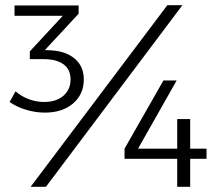

<svg xmlns="http://www.w3.org/2000/svg" viewBox="-20 -720 826 740"><path d="M303 -414Q303 -357 262 -321.5Q221 -286 153 -286Q116 -286 80 -297Q44 -308 17 -327L40 -368Q63 -348 91.5 -337.5Q120 -327 150 -327Q197 -327 224.5 -351Q252 -375 252 -414Q252 -452 225 -472Q198 -492 149 -492H95V-522L222 -659H36V-699H283V-667L153 -527L176 -526Q234 -523 268.5 -493.5Q303 -464 303 -414ZM610 -410H661L512 -147H663V-261H713V-147H776V-108H713V0H663V-108H460V-147ZM625 -700H683L157 0H98Z"/></svg>

Font: TypoPRO Montserrat Alternates
Style: Regular
Weight: 300
Designer: Julieta Ulanovsky
Foundry: Julieta Ulanovsky
Version: Version 6.001